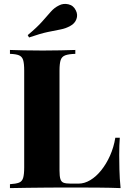

<svg xmlns="http://www.w3.org/2000/svg" viewBox="-20 -964 658 984"><path d="M366 -708V-688Q332 -687 314.5 -680.5Q297 -674 291 -656.5Q285 -639 285 -602V-90Q285 -61 289.5 -46.5Q294 -32 306 -27.5Q318 -23 342 -23H383Q413 -23 443 -41Q473 -59 499 -91.5Q525 -124 544 -166.5Q563 -209 571 -258H594Q591 -223 591 -168Q591 -143 592 -96.5Q593 -50 598 0Q547 -2 483 -2.5Q419 -3 369 -3Q343 -3 303 -3Q263 -3 216 -2.5Q169 -2 121 -1.5Q73 -1 31 0V-20Q62 -22 77.5 -28Q93 -34 98.5 -52Q104 -70 104 -106V-602Q104 -639 98.5 -656.5Q93 -674 77.5 -680.5Q62 -687 31 -688V-708Q58 -707 103 -706Q148 -705 199 -705Q246 -705 291 -706Q336 -707 366 -708ZM282 -936Q304 -948 330.5 -942Q357 -936 369 -910Q380 -888 371.5 -865.5Q363 -843 340 -831Q317 -818 290 -813Q263 -808 225 -800Q187 -792 129 -772L122 -784Q170 -824 196 -853.5Q222 -883 240.5 -904Q259 -925 282 -936Z"/></svg>

Font: Playfair Display ExtraBold
Style: Regular
Weight: 800
Designer: Claus Eggers Sørensen
Foundry: Claus Eggers Sørensen
Version: Version 1.203